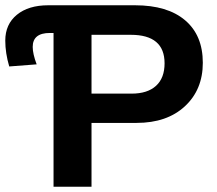

<svg xmlns="http://www.w3.org/2000/svg" viewBox="-20 -708 822 728"><path d="M183 -583H169Q104 -583 104 -530Q104 -504 119 -464L15 -456Q0 -507 0 -554Q0 -616 44 -652Q88 -688 163 -688H492Q615 -688 682 -631Q749 -574 749 -470Q749 -368 681 -305Q613 -242 498 -242H327V0H183ZM604 -468Q604 -576 476 -576H327V-353H479Q539 -353 571.5 -382.5Q604 -412 604 -468Z"/></svg>

Font: Libra Sans
Style: Bold
Weight: 700
Foundry: Context Ltd
Version: Version 1.000